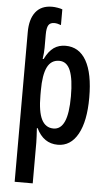

<svg xmlns="http://www.w3.org/2000/svg" viewBox="-65 -806 608 1086"><g transform="rotate(5 239.5 -262.5)"><path d="M186 -765.1Q200.2 -765.1 217.5 -762.2Q234.9 -759.3 244.6 -755.4V-666Q223.1 -674.3 206.5 -674.3Q183.1 -674.3 173.3 -658.7Q163.6 -643.1 163.6 -605V-529.3Q163.6 -502.4 158.2 -466.3H163.6Q186.5 -512.7 214.8 -532.2Q243.2 -551.8 281.2 -551.8Q358.4 -551.8 399.2 -480Q439.9 -408.2 439.9 -270.5Q439.9 -137.2 399.2 -63.7Q358.4 9.8 285.2 9.8Q204.1 9.8 164.1 -73.7H159.7Q161.1 -48.3 162.4 -27.6Q163.6 -6.8 163.6 8.3V239.7H61V-609.9Q61 -684.1 92.8 -724.6Q124.5 -765.1 186 -765.1ZM252.9 -463.9Q207 -463.9 185.3 -420.7Q163.6 -377.4 163.6 -286.6V-260.3Q163.6 -167 185.8 -123.3Q208 -79.6 253.4 -79.6Q294.4 -79.6 315.2 -126Q335.9 -172.4 335.9 -269.5Q335.9 -366.7 316.2 -415.3Q296.4 -463.9 252.9 -463.9Z"/></g></svg>

Font: Open Sans Condensed SemiBold
Style: Regular
Weight: 600
Width: 3
Designer: Monotype Design Team
Foundry: Monotype Imaging Inc.
Version: Version 3.000; ttfautohint (v1.8.4)